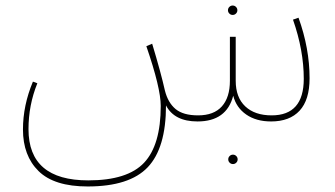

<svg xmlns="http://www.w3.org/2000/svg" viewBox="-20 -439 1211 694"><path d="M833 -390Q828 -385 821 -385Q814 -385 809 -390Q804 -395 804 -402Q804 -409 809 -414Q814 -419 821 -419Q828 -419 833 -414Q838 -409 838 -402Q838 -395 833 -390ZM1059 -375Q1099 -264 1099 -156Q1099 -78 1063 -39Q1027 0 960 0Q906 0 870 -25Q834 -50 823 -93Q799 0 694 0Q610 0 580 -58Q580 96 514 165.5Q448 235 297 235Q176 235 119.5 179.5Q63 124 63 29Q63 -58 99 -144L115 -138Q83 -59 83 28Q83 213 299 213Q441 213 501 149Q561 85 561 -56Q561 -121 509 -272L530 -281Q562 -175 576 -112Q587 -68 614.5 -45Q642 -22 696 -22Q753 -22 782 -54.5Q811 -87 811 -147V-306H832V-147Q832 -87 866.5 -54.5Q901 -22 962 -22Q1078 -22 1078 -154Q1078 -257 1039 -368ZM810 125Q815 120 822 120Q829 120 834 125Q839 130 839 137Q839 144 834 149Q829 154 822 154Q815 154 810 149Q805 144 805 137Q805 130 810 125Z"/></svg>

Font: FiraGO Thin
Style: Regular
Weight: 100
Designer: bBox Type
Foundry: bBox Type GmbH
Version: Version 1.001;PS 001.001;hotconv 1.0.88;makeotf.lib2.5.64775